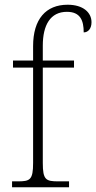

<svg xmlns="http://www.w3.org/2000/svg" viewBox="-20 -792 407 812"><path d="M31 0H272V-25H227C174 -25 161 -31 161 -103V-506H293V-536H161V-599C161 -686 193 -742 263 -742C320 -742 334 -705 334 -655C352 -655 367 -670 367 -698C367 -739 332 -772 266 -772C174 -772 120 -711 120 -597V-536H35V-506H120V-103C120 -31 107 -25 55 -25H31Z"/></svg>

Font: Noto Serif Ethiopic SemiCondensed ExtraLight
Style: Regular
Weight: 200
Width: 4
Designer: Monotype Design Team
Foundry: Monotype Imaging Inc.
Version: Version 2.102